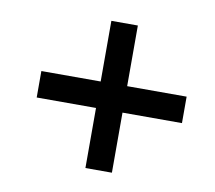

<svg xmlns="http://www.w3.org/2000/svg" viewBox="-61 -664 694 621"><g transform="rotate(10 286.0 -353.5)"><path d="M343.8 -396H539.1V-309.1H343.8V-111.8H256.8V-309.1H62V-396H256.8V-595.2H343.8Z"/></g></svg>

Font: Open Sans SemiBold
Style: Italic
Weight: 600
Italic angle: -12°
Designer: Monotype Design Team
Foundry: Monotype Imaging Inc.
Version: Version 3.003; ttfautohint (v1.8.4)